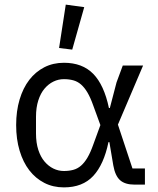

<svg xmlns="http://www.w3.org/2000/svg" viewBox="-20 -800 684 832"><path d="M608 0H563Q522 0 500.5 -19Q479 -38 471 -83L454 -184H450Q430 -87 384 -37.5Q338 12 257 12Q210 12 172 -7.5Q134 -27 107 -62Q80 -97 65 -147Q50 -197 50 -258Q50 -319 65 -369Q80 -419 107 -454Q134 -489 172 -508.5Q210 -528 257 -528Q337 -528 384 -480Q431 -432 452 -332H456L485 -443L512 -516H600L491 -260L554 -70H608ZM257 -59Q279 -59 297.5 -64Q316 -69 331 -82Q346 -95 359 -117Q372 -139 384 -173L415 -258L384 -343Q372 -377 359 -399Q346 -421 331 -434Q316 -447 297.5 -452Q279 -457 257 -457Q233 -457 211.5 -446.5Q190 -436 173 -416Q156 -396 146 -365Q136 -334 136 -294V-222Q136 -181 146 -150.5Q156 -120 173 -100Q190 -80 211.5 -69.5Q233 -59 257 -59ZM293 -585 236 -592 265 -780 345 -769Z"/></svg>

Font: IBM Plex Sans
Style: Regular
Weight: 400
Designer: Mike Abbink, Paul van der Laan, Pieter van Rosmalen
Foundry: Bold Monday
Version: Version 3.005